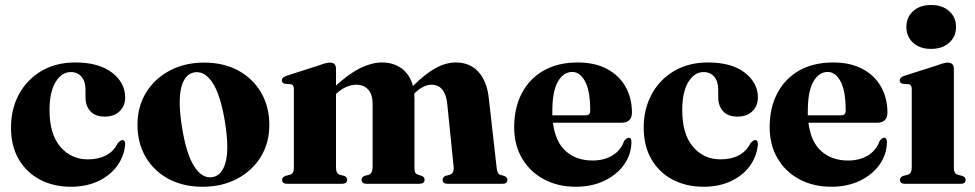

<svg xmlns="http://www.w3.org/2000/svg" viewBox="-20 -718 3808 750"><path d="M469 -337.5Q469 -304.5 447.5 -283.5Q426 -262.5 389 -262.5Q353 -262.5 333.5 -283Q314 -303.5 314 -339V-367.5Q314 -400 298.5 -418.2Q283 -436.5 257 -436.5Q221 -436.5 197.2 -397.8Q173.5 -359 173.5 -287.5Q173.5 -193.5 215.8 -144.5Q258 -95.5 323 -95.5Q364 -95.5 393.8 -110.8Q423.5 -126 440 -158.5Q451.5 -171 458.5 -171Q469.5 -170.5 469 -152.5Q464 -105 436.2 -68Q408.5 -31 362.5 -9.8Q316.5 11.5 257 11.5Q189.5 11.5 136.8 -16Q84 -43.5 53.5 -95.2Q23 -147 23 -219.5Q23 -292.5 54.2 -350Q85.5 -407.5 142 -440.8Q198.5 -474 274 -474Q366.5 -474 417.8 -434.2Q469 -394.5 469 -337.5Z M777.5 -473.5Q853 -473.5 910.2 -442.8Q967.5 -412 999.8 -356.8Q1032 -301.5 1032 -229.5Q1032 -160 998.8 -105.5Q965.5 -51 906.5 -19.8Q847.5 11.5 771 11.5Q695.5 11.5 638.2 -19.2Q581 -50 549 -104.8Q517 -159.5 517 -231Q517 -301 550.2 -355.8Q583.5 -410.5 642.5 -442Q701.5 -473.5 777.5 -473.5ZM809.5 -26Q847.5 -32 861.5 -85.5Q875.5 -139 858.5 -243.5Q841.5 -346.5 810.8 -394Q780 -441.5 740 -435.5Q701.5 -429.5 688 -375.8Q674.5 -322 691.5 -218Q708 -115.5 738.8 -67.8Q769.5 -20 809.5 -26Z M1292.5 -449.5V-384Q1347.5 -433.5 1391 -453.8Q1434.5 -474 1472 -474Q1517.5 -474 1549.5 -450.2Q1581.5 -426.5 1593 -382Q1641.5 -430 1681.8 -452Q1722 -474 1760.5 -474Q1815.5 -474 1849 -437.2Q1882.5 -400.5 1889.5 -333L1920 -63Q1922 -39 1934.5 -35L1949 -31Q1962 -26 1962 -15.5Q1962 0 1942.5 0H1729Q1709 0 1709 -16Q1709 -26 1720 -31L1736.5 -35Q1754.5 -41 1752 -67L1727 -312.5Q1719 -387 1665.5 -387Q1634 -387 1601 -355L1598 -352Q1599 -343 1599 -333.5V-62Q1599 -49 1602.2 -43.5Q1605.5 -38 1613 -35.5L1627.5 -31Q1638.5 -26 1638.5 -16Q1638.5 0 1617.5 0H1412.5Q1392.5 0 1392.5 -16Q1392.5 -26 1403.5 -31L1420 -35Q1435.5 -40.5 1435.5 -66V-312.5Q1435.5 -348.5 1418.5 -367.8Q1401.5 -387 1372.5 -387Q1332.5 -387 1296 -354L1292.5 -351V-63.5Q1292.5 -40.5 1307 -35.5L1325 -31Q1336 -26 1336 -16Q1336 0 1315.5 0H1102Q1082 0 1082 -15.5Q1082 -26 1095.5 -31L1114.5 -36Q1128 -40.5 1128 -62.5V-369.5Q1128 -387 1116 -389L1093 -390.5Q1081 -393.5 1081 -404.5Q1081 -415 1098 -421.5L1230 -464Q1255.5 -473.5 1268.5 -473.5Q1292.5 -473.5 1292.5 -449.5Z M2448.5 -278.5Q2448.5 -238.5 2407 -238.5H2140Q2149.5 -163.5 2190.5 -127.2Q2231.5 -91 2294.5 -91Q2340 -91 2372.5 -110.8Q2405 -130.5 2418 -167.5Q2429 -180 2435.5 -180Q2447 -180 2446.5 -161.5Q2445.5 -113.5 2417.2 -74.2Q2389 -35 2340.5 -11.8Q2292 11.5 2229.5 11.5Q2159.5 11.5 2105 -17.5Q2050.5 -46.5 2019.5 -99Q1988.5 -151.5 1988.5 -221Q1988.5 -297 2018.5 -354Q2048.5 -411 2104 -442.5Q2159.5 -474 2236.5 -474Q2303.5 -474 2351 -448.8Q2398.5 -423.5 2423.5 -379.2Q2448.5 -335 2448.5 -278.5ZM2137.5 -283.5Q2137.5 -275.5 2137.5 -267.5H2267Q2285.5 -267.5 2285.5 -285.5Q2285.5 -364 2265.2 -400.5Q2245 -437 2215.5 -437Q2181.5 -437 2159.5 -399.8Q2137.5 -362.5 2137.5 -283.5Z M2940.5 -337.5Q2940.5 -304.5 2919 -283.5Q2897.5 -262.5 2860.5 -262.5Q2824.5 -262.5 2805 -283Q2785.5 -303.5 2785.5 -339V-367.5Q2785.5 -400 2770 -418.2Q2754.5 -436.5 2728.5 -436.5Q2692.5 -436.5 2668.8 -397.8Q2645 -359 2645 -287.5Q2645 -193.5 2687.2 -144.5Q2729.5 -95.5 2794.5 -95.5Q2835.5 -95.5 2865.2 -110.8Q2895 -126 2911.5 -158.5Q2923 -171 2930 -171Q2941 -170.5 2940.5 -152.5Q2935.5 -105 2907.8 -68Q2880 -31 2834 -9.8Q2788 11.5 2728.5 11.5Q2661 11.5 2608.2 -16Q2555.5 -43.5 2525 -95.2Q2494.5 -147 2494.5 -219.5Q2494.5 -292.5 2525.8 -350Q2557 -407.5 2613.5 -440.8Q2670 -474 2745.5 -474Q2838 -474 2889.2 -434.2Q2940.5 -394.5 2940.5 -337.5Z M3446.5 -278.5Q3446.5 -238.5 3405 -238.5H3138Q3147.5 -163.5 3188.5 -127.2Q3229.5 -91 3292.5 -91Q3338 -91 3370.5 -110.8Q3403 -130.5 3416 -167.5Q3427 -180 3433.5 -180Q3445 -180 3444.5 -161.5Q3443.5 -113.5 3415.2 -74.2Q3387 -35 3338.5 -11.8Q3290 11.5 3227.5 11.5Q3157.5 11.5 3103 -17.5Q3048.5 -46.5 3017.5 -99Q2986.5 -151.5 2986.5 -221Q2986.5 -297 3016.5 -354Q3046.5 -411 3102 -442.5Q3157.5 -474 3234.5 -474Q3301.5 -474 3349 -448.8Q3396.5 -423.5 3421.5 -379.2Q3446.5 -335 3446.5 -278.5ZM3135.5 -283.5Q3135.5 -275.5 3135.5 -267.5H3265Q3283.5 -267.5 3283.5 -285.5Q3283.5 -364 3263.2 -400.5Q3243 -437 3213.5 -437Q3179.5 -437 3157.5 -399.8Q3135.5 -362.5 3135.5 -283.5Z M3617 -527Q3573 -527 3546.8 -551Q3520.5 -575 3520.5 -613Q3520.5 -650.5 3547 -674.5Q3573.5 -698.5 3617 -698.5Q3661 -698.5 3687.8 -674.5Q3714.5 -650.5 3714.5 -613Q3714.5 -575 3687.8 -551Q3661 -527 3617 -527ZM3706 -449.5V-63.5Q3706 -40 3720 -36L3738.5 -31Q3752 -26.5 3752 -15.5Q3752 0 3732.5 0H3515Q3495.5 0 3495.5 -15.5Q3495.5 -26 3508.5 -31L3527.5 -36Q3541.5 -40.5 3541.5 -63.5V-370.5Q3541.5 -387 3529 -389L3507 -390.5Q3494.5 -393.5 3494.5 -404.5Q3494.5 -415 3511.5 -421.5L3643 -463.5Q3670 -473.5 3681.5 -473.5Q3706 -473.5 3706 -449.5Z"/></svg>

Font: Fraunces 72pt
Style: Bold
Weight: 700
Version: Version 1.000;[b76b70a41]